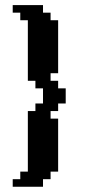

<svg xmlns="http://www.w3.org/2000/svg" viewBox="-20 -608 334 746"><path d="M58.8 -588.2V-558.8H29.4V-588.2ZM88.2 -588.2V-558.8H58.8V-588.2ZM117.6 -588.2V-558.8H88.2V-588.2ZM88.2 -558.8V-529.4H58.8V-558.8ZM117.6 -558.8V-529.4H88.2V-558.8ZM147.1 -558.8V-529.4H117.6V-558.8ZM117.6 -529.4V-500H88.2V-529.4ZM147.1 -529.4V-500H117.6V-529.4ZM176.5 -529.4V-500H147.1V-529.4ZM205.9 -529.4V-500H176.5V-529.4ZM176.5 -558.8V-529.4H147.1V-558.8ZM147.1 -588.2V-558.8H117.6V-588.2ZM117.6 -500V-470.6H88.2V-500ZM147.1 -500V-470.6H117.6V-500ZM176.5 -500V-470.6H147.1V-500ZM176.5 -470.6V-441.2H147.1V-470.6ZM205.9 -470.6V-441.2H176.5V-470.6ZM205.9 -441.2V-411.8H176.5V-441.2ZM205.9 -411.8V-382.4H176.5V-411.8ZM205.9 -500V-470.6H176.5V-500ZM205.9 -382.4V-352.9H176.5V-382.4ZM205.9 -352.9V-323.5H176.5V-352.9ZM176.5 -352.9V-323.5H147.1V-352.9ZM147.1 -352.9V-323.5H117.6V-352.9ZM117.6 -352.9V-323.5H88.2V-352.9ZM117.6 -382.4V-352.9H88.2V-382.4ZM117.6 -411.8V-382.4H88.2V-411.8ZM117.6 -441.2V-411.8H88.2V-441.2ZM117.6 -470.6V-441.2H88.2V-470.6ZM147.1 -470.6V-441.2H117.6V-470.6ZM147.1 -441.2V-411.8H117.6V-441.2ZM147.1 -411.8V-382.4H117.6V-411.8ZM147.1 -382.4V-352.9H117.6V-382.4ZM176.5 -382.4V-352.9H147.1V-382.4ZM176.5 -411.8V-382.4H147.1V-411.8ZM176.5 -441.2V-411.8H147.1V-441.2ZM117.6 -323.5V-294.1H88.2V-323.5ZM147.1 -323.5V-294.1H117.6V-323.5ZM176.5 -323.5V-294.1H147.1V-323.5ZM176.5 -294.1V-264.7H147.1V-294.1ZM147.1 -294.1V-264.7H117.6V-294.1ZM176.5 -264.7V-235.3H147.1V-264.7ZM205.9 -264.7V-235.3H176.5V-264.7ZM235.3 -264.7V-235.3H205.9V-264.7ZM235.3 -235.3V-205.9H205.9V-235.3ZM205.9 -235.3V-205.9H176.5V-235.3ZM176.5 -235.3V-205.9H147.1V-235.3ZM205.9 -294.1V-264.7H176.5V-294.1ZM205.9 -205.9V-176.5H176.5V-205.9ZM176.5 -205.9V-176.5H147.1V-205.9ZM147.1 -205.9V-176.5H117.6V-205.9ZM176.5 -176.5V-147.1H147.1V-176.5ZM147.1 -176.5V-147.1H117.6V-176.5ZM117.6 -176.5V-147.1H88.2V-176.5ZM117.6 -147.1V-117.6H88.2V-147.1ZM147.1 -147.1V-117.6H117.6V-147.1ZM176.5 -147.1V-117.6H147.1V-147.1ZM205.9 -147.1V-117.6H176.5V-147.1ZM205.9 -117.6V-88.2H176.5V-117.6ZM176.5 -117.6V-88.2H147.1V-117.6ZM147.1 -117.6V-88.2H117.6V-117.6ZM117.6 -117.6V-88.2H88.2V-117.6ZM117.6 -88.2V-58.8H88.2V-88.2ZM117.6 -58.8V-29.4H88.2V-58.8ZM117.6 -29.4V0H88.2V-29.4ZM117.6 0V29.4H88.2V0ZM117.6 29.4V58.8H88.2V29.4ZM147.1 29.4V58.8H117.6V29.4ZM176.5 29.4V58.8H147.1V29.4ZM205.9 29.4V58.8H176.5V29.4ZM205.9 0V29.4H176.5V0ZM205.9 -29.4V0H176.5V-29.4ZM205.9 -58.8V-29.4H176.5V-58.8ZM205.9 -88.2V-58.8H176.5V-88.2ZM147.1 -88.2V-58.8H117.6V-88.2ZM147.1 -58.8V-29.4H117.6V-58.8ZM147.1 -29.4V0H117.6V-29.4ZM147.1 0V29.4H117.6V0ZM176.5 0V29.4H147.1V0ZM176.5 -29.4V0H147.1V-29.4ZM176.5 -58.8V-29.4H147.1V-58.8ZM176.5 -88.2V-58.8H147.1V-88.2ZM176.5 58.8V88.2H147.1V58.8ZM147.1 58.8V88.2H117.6V58.8ZM117.6 58.8V88.2H88.2V58.8ZM88.2 58.8V88.2H58.8V58.8ZM88.2 88.2V117.6H58.8V88.2ZM58.8 88.2V117.6H29.4V88.2ZM117.6 88.2V117.6H88.2V88.2ZM147.1 88.2V117.6H117.6V88.2Z"/></svg>

Font: Jersey 20
Style: Regular
Weight: 400
Designer: Sarah Cadigan-Fried
Version: Version 1.000; ttfautohint (v1.8.4.7-5d5b)